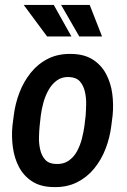

<svg xmlns="http://www.w3.org/2000/svg" viewBox="-20 -760 524 790"><path d="M31.2 -242.7 36.6 -284.7Q42.5 -333.5 60.1 -379.2Q77.6 -424.8 107.2 -461.4Q136.7 -498 178.5 -518.8Q220.2 -539.6 274.9 -538.1Q327.6 -537.1 362.3 -514.6Q397 -492.2 416.5 -455.6Q436 -418.9 441.9 -374.8Q447.8 -330.6 443.4 -285.2L438 -242.7Q432.1 -194.3 414.6 -148.4Q397 -102.5 367.4 -66.4Q337.9 -30.3 296.1 -9.5Q254.4 11.2 199.7 9.8Q146.5 8.8 112.1 -13.7Q77.6 -36.1 58.3 -72.5Q39.1 -108.9 33 -153.3Q26.9 -197.8 31.2 -242.7ZM147.9 -285.2 143.1 -241.7Q141.1 -222.2 140.4 -196Q139.6 -169.9 145.3 -144.8Q150.9 -119.6 165.8 -103Q180.7 -86.4 208.5 -85.4Q240.2 -83.5 262 -98.4Q283.7 -113.3 296.9 -137.7Q310.1 -162.1 317.1 -189.9Q324.2 -217.8 327.6 -243.2L332.5 -285.6Q334 -305.2 334.5 -331.5Q335 -357.9 329.3 -382.8Q323.7 -407.7 309.1 -424.6Q294.4 -441.4 266.1 -442.9Q235.8 -444.8 214.6 -429.4Q193.4 -414.1 179.7 -389.6Q166 -365.2 158.4 -337.2Q150.9 -309.1 147.9 -285.2ZM273.9 -609.9 201.2 -739.7H77.6L173.8 -609.9ZM399.9 -609.9 349.1 -739.7H231.4L306.2 -609.9Z"/></svg>

Font: Roboto Condensed Medium
Style: Italic
Weight: 500
Italic angle: -12°
Designer: Christian Robertson
Foundry: Google
Version: Version 3.0; 2020